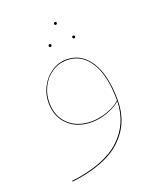

<svg xmlns="http://www.w3.org/2000/svg" viewBox="-139 -597 763 919"><g transform="rotate(-20 243.0 -137.5)"><path d="M407 -57Q407 61 325.5 138Q244 215 71 236L69 232Q240 211 320.5 136Q401 61 403 -53Q377 -29 335 -14.5Q293 0 256 0Q181 0 136 -43.5Q91 -87 91 -158Q91 -201 111 -239Q131 -277 165.5 -300.5Q200 -324 242 -324Q318 -324 362.5 -254.5Q407 -185 407 -57ZM403 -57Q403 -184 360 -252Q317 -320 242 -320Q201 -320 167 -297.5Q133 -275 114 -237.5Q95 -200 95 -158Q95 -88 139 -46Q183 -4 256 -4Q293 -4 335 -18Q377 -32 403 -57ZM245 -504Q245 -506 247 -508.5Q249 -511 252 -511Q259 -511 259 -504Q259 -497 252 -497Q245 -497 245 -504ZM185 -413Q185 -420 192 -420Q199 -420 199 -413Q199 -411 197 -408.5Q195 -406 192 -406Q185 -406 185 -413ZM305 -413Q305 -420 312 -420Q319 -420 319 -413Q319 -406 312 -406Q309 -406 307 -408.5Q305 -411 305 -413Z"/></g></svg>

Font: FiraGO Four
Style: Regular
Weight: 100
Designer: bBox Type
Foundry: bBox Type GmbH
Version: Version 1.001